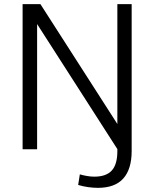

<svg xmlns="http://www.w3.org/2000/svg" viewBox="-20 -720 745 926"><path d="M452 186Q430 186 405 182.5Q380 179 357 172L365 121Q383 126 400.5 129Q418 132 435 132Q492 132 519 102.5Q546 73 546 9V-1L159 -604V0H89V-700H175L546 -122V-700H615V8Q615 96 574.5 141Q534 186 452 186Z"/></svg>

Font: Pathway Extreme 28pt Light
Style: Regular
Weight: 300
Designer: Eduardo Rodriguez Tunni
Foundry: Eduardo Rodriguez Tunni
Version: Version 1.001;gftools[0.9.26]